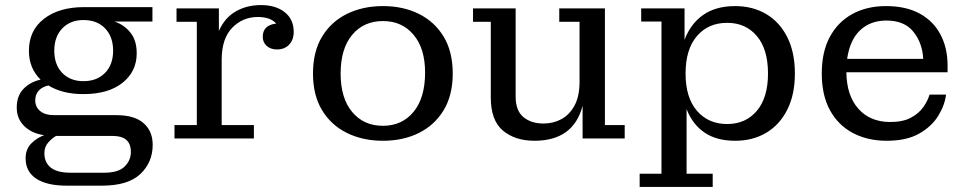

<svg xmlns="http://www.w3.org/2000/svg" viewBox="-20 -546 3811 757"><path d="M243 186Q165 186 123 158.5Q81 131 81 78Q81 43 102.5 20.5Q124 -2 154 -13Q105 -20 75.5 -49Q46 -78 46 -122Q46 -168 72.5 -195.5Q99 -223 140 -232Q94 -277 94 -346Q94 -426 153.5 -472Q213 -518 312 -518H581V-461H431Q467 -450 493 -419Q519 -388 519 -336Q519 -264 463 -219.5Q407 -175 309 -175Q226 -175 171 -209Q147 -204 133 -189Q119 -174 119 -150Q119 -124 138.5 -108Q158 -92 192 -92H439Q510 -92 546 -60.5Q582 -29 582 25Q582 94 533.5 140Q485 186 382 186ZM309 -226Q362 -226 394 -258.5Q426 -291 426 -346Q426 -401 394.5 -434Q363 -467 309 -467Q257 -467 225.5 -434Q194 -401 194 -346Q194 -291 225.5 -258.5Q257 -226 309 -226ZM258 135H391Q447 135 471.5 110.5Q496 86 496 53Q496 -10 425 -10H201Q185 -1 170 16Q155 33 155 58Q155 95 180.5 115Q206 135 258 135Z M668 0V-53H756V-460H676V-513H843V-424Q866 -476 909.5 -501Q953 -526 1009 -526Q1067 -526 1102.5 -498Q1138 -470 1138 -420Q1138 -389 1120 -370Q1102 -351 1072 -351Q1047 -351 1031.5 -365Q1016 -379 1016 -401Q1016 -447 1069 -453Q1047 -479 996 -479Q937 -479 895.5 -436.5Q854 -394 854 -310V-53H981V0Z M1490 9Q1410 9 1347.5 -22Q1285 -53 1249.5 -112Q1214 -171 1214 -256Q1214 -342 1249.5 -401Q1285 -460 1347.5 -491Q1410 -522 1490 -522Q1570 -522 1632 -491Q1694 -460 1729.5 -401Q1765 -342 1765 -256Q1765 -171 1729.5 -112Q1694 -53 1632 -22Q1570 9 1490 9ZM1490 -50Q1565 -50 1610.5 -105Q1656 -160 1656 -260Q1656 -355 1610.5 -409Q1565 -463 1490 -463Q1414 -463 1368.5 -408.5Q1323 -354 1323 -256Q1323 -159 1368.5 -104.5Q1414 -50 1490 -50Z M2087 9Q2011 9 1963 -31Q1915 -71 1915 -162V-460H1845V-513H2013V-165Q2013 -110 2043.5 -84.5Q2074 -59 2123 -59Q2161 -59 2193 -76Q2225 -93 2245 -129.5Q2265 -166 2265 -224V-460H2185V-513H2365V-53H2443V0H2277V-129Q2241 9 2087 9Z M2502 191V139H2588V-461H2508V-513H2679V-389Q2703 -453 2753 -487.5Q2803 -522 2878 -522Q2948 -522 3001 -490.5Q3054 -459 3084 -399.5Q3114 -340 3114 -256Q3114 -173 3084 -113.5Q3054 -54 3001 -22.5Q2948 9 2879 9Q2805 9 2757.5 -23.5Q2710 -56 2687 -116V139H2790V191ZM2847 -57Q2920 -57 2964 -109Q3008 -161 3008 -256Q3008 -352 2964 -404Q2920 -456 2847 -456Q2773 -456 2728 -404Q2683 -352 2683 -256Q2683 -161 2728 -109Q2773 -57 2847 -57Z M3476 9Q3400 9 3342 -22Q3284 -53 3252 -112Q3220 -171 3220 -256Q3220 -342 3252 -401Q3284 -460 3341 -491Q3398 -522 3473 -522Q3552 -522 3606 -492.5Q3660 -463 3688 -410Q3716 -357 3716 -288V-261H3317Q3318 -169 3364.5 -117Q3411 -65 3490 -65Q3540 -65 3571.5 -82Q3603 -99 3620.5 -124Q3638 -149 3645 -173H3710Q3705 -131 3679 -89Q3653 -47 3603.5 -19Q3554 9 3476 9ZM3620 -314Q3617 -376 3581.5 -420.5Q3546 -465 3475 -465Q3412 -465 3371.5 -427Q3331 -389 3320 -314Z"/></svg>

Font: Montagu Slab 16pt
Style: Regular
Weight: 400
Designer: Florian Karsten
Foundry: Florian Karsten
Version: Version 1.000; ttfautohint (v1.8.3)